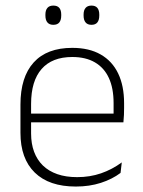

<svg xmlns="http://www.w3.org/2000/svg" viewBox="-20 -674 523 704"><path d="M258 10Q160 10 107.5 -41.2Q55 -92.5 55 -187V-290.5Q55 -391.5 103.5 -445Q152 -498.5 245 -498.5Q307 -498.5 349.2 -474.2Q391.5 -450 413.2 -404.8Q435 -359.5 435 -295.5V-278Q435 -265.5 434.5 -252.8Q434 -240 432.5 -225.5H396Q396.5 -245.5 396.5 -263.2Q396.5 -281 396.5 -296Q396.5 -350.5 379.2 -388Q362 -425.5 328.2 -445.2Q294.5 -465 245 -465Q171 -465 132.5 -421Q94 -377 94 -293V-245V-239V-184.5Q94 -147 105 -117.5Q116 -88 137.2 -67.2Q158.5 -46.5 190 -35.5Q221.5 -24.5 263 -24.5Q310 -24.5 350.5 -38.5Q391 -52.5 426.5 -78.5L422 -40Q391.5 -17 349.8 -3.5Q308 10 258 10ZM75 -225.5V-257.5H422.5V-225.5ZM175.5 -583Q161 -583 153.8 -591.8Q146.5 -600.5 146.5 -617V-620.5Q146.5 -636.5 153.8 -645Q161 -653.5 175.5 -653.5Q190.5 -653.5 197.5 -645Q204.5 -636.5 204.5 -620.5V-617Q204.5 -600.5 197.5 -591.8Q190.5 -583 175.5 -583ZM315.5 -583Q301 -583 293.8 -591.8Q286.5 -600.5 286.5 -617V-620.5Q286.5 -636.5 293.8 -645Q301 -653.5 315.5 -653.5Q330 -653.5 337 -645Q344 -636.5 344 -620.5V-617Q344 -600.5 337 -591.8Q330 -583 315.5 -583Z"/></svg>

Font: Anek Gurmukhi Medium ExtraLight
Style: Regular
Weight: 250
Version: Version 1.003